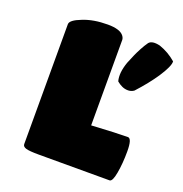

<svg xmlns="http://www.w3.org/2000/svg" viewBox="-128 -824 890 936"><g transform="rotate(20 317.0 -355.5)"><path d="M541 0H173.8Q125 0 107.4 -5.4Q89.8 -10.7 89.8 -23.9V-646Q89.8 -667.5 146 -689Q199.7 -710.9 273.9 -710.9Q338.4 -710.9 357.9 -684.1Q365.2 -673.8 365.2 -664.1V-221.2Q499.5 -229 553.2 -229Q574.2 -229 574.2 -162.1Q574.2 -98.6 564.9 -47.9Q556.2 0 541 0ZM488.8 -692.9Q504.4 -711.4 546.9 -701.2Q595.2 -684.6 633.8 -650.9Q635.7 -626.5 595.2 -564.9Q559.6 -511.7 505.9 -453.1Q492.7 -443.4 475.8 -443.1Q459 -442.9 444.1 -449.7Q429.2 -456.5 416 -467.8Q404.8 -508.3 425.8 -567.9Q438 -597.7 445.1 -613.8Q452.1 -629.9 463.9 -652.1Q475.6 -674.3 488.8 -692.9Z"/></g></svg>

Font: GGS TheRock Black
Style: Regular
Weight: 900
Designer: Rodrigo Fuenzalida (2012); Goodgame Studios (2014)
Foundry: Rodrigo Fuenzalida,2012;  GGS,2014
Version: Version 1.002 | FøM Mod